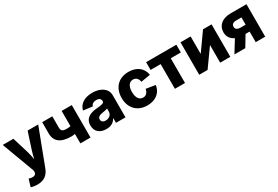

<svg xmlns="http://www.w3.org/2000/svg" viewBox="62 -1571 4044 2797"><g transform="rotate(-30 2083.5 -172.5)"><path d="M54.7 191.4C80.1 201.2 121.1 208 163.1 208C285.6 208 345.2 146 378.4 57.6L607.4 -545.9H429.7L342.3 -278.8C327.6 -232.4 315.4 -186 304.2 -136.7C294.9 -186 286.1 -231.9 272 -278.8L190.4 -545.9H10.7L214.4 1L214.8 23.9C217.3 68.4 175.8 89.4 114.3 72.8L92.8 66.9Z M940.4 -152.3C958.5 -152.3 980.5 -154.8 1002 -158.7V0H1172.4V-545.9H1002V-289.6C981 -285.2 960.4 -283.2 940.4 -283.2C869.1 -283.2 844.7 -300.3 844.7 -356.9V-545.9H674.3V-356.9C674.3 -219.2 764.6 -152.3 940.4 -152.3Z M1438 9.8C1513.7 9.8 1566.4 -20.5 1596.2 -76.7H1600.6V0H1760.7V-370.6C1760.7 -487.8 1653.8 -552.7 1518.1 -552.7C1381.3 -552.7 1295.4 -488.8 1273.9 -395.5L1428.2 -375.5C1437.5 -409.7 1469.2 -431.6 1516.6 -431.6C1563 -431.6 1590.8 -410.2 1590.8 -372.6V-370.6C1590.8 -336.9 1553.7 -330.1 1461.4 -322.3C1351.1 -313 1258.3 -272.5 1258.3 -151.4C1258.3 -43.5 1333 9.8 1438 9.8ZM1489.7 -103C1448.7 -103 1419.4 -122.6 1419.4 -159.2C1419.4 -195.3 1447.8 -216.8 1498 -224.1C1529.8 -229 1572.8 -236.3 1592.3 -246.6V-194.3C1592.3 -140.6 1546.9 -103 1489.7 -103Z M2127 10.3C2267.6 10.3 2361.8 -65.4 2378.9 -187.5L2221.7 -212.9C2211.4 -153.8 2179.2 -120.1 2128.9 -120.1C2063.5 -120.1 2026.4 -178.2 2026.4 -272C2026.4 -366.2 2063.5 -422.4 2128.9 -422.4C2179.2 -422.4 2210.4 -389.6 2221.2 -332.5L2378.4 -358.9C2361.3 -477.5 2266.1 -552.7 2127 -552.7C1956.1 -552.7 1852.5 -439.5 1852.5 -271C1852.5 -103 1956.1 10.3 2127 10.3Z M2591.8 0H2761.7V-415.5H2931.2V-545.9H2422.4V-415.5H2591.8Z M3523.9 0V-545.9H3379.9L3174.8 -256.8H3171.4V-545.9H3001V0H3141.6L3350.1 -292H3353.5V0Z M4110.8 0V-545.9H3845.2C3700.7 -545.9 3615.2 -471.7 3615.2 -356.9C3615.2 -285.6 3651.9 -231.4 3717.8 -202.1L3592.8 0H3775.9L3882.8 -177.7H3951.2V0ZM3951.2 -293.9H3871.1C3811 -293.9 3783.2 -314.9 3783.2 -354.5C3783.2 -395 3810.1 -416 3869.1 -416H3951.2Z"/></g></svg>

Font: Inter ExtraBold
Style: Regular
Weight: 800
Designer: Rasmus Andersson
Foundry: rsms
Version: Version 4.001;git-9221beed3